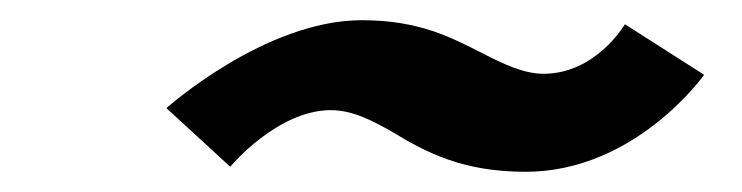

<svg xmlns="http://www.w3.org/2000/svg" viewBox="-20 -445 734 190"><path d="M598.4 -421C598.4 -421 569.9 -372 517.9 -372C497.9 -372 477.5 -382 458 -392C426.4 -408 395 -425 338 -425C242 -425 144.7 -338 144.7 -338L207.8 -280C207.8 -280 254.4 -336 307.4 -336C329.4 -336 349.7 -325 369 -314C402 -294 438.1 -275 500.1 -275C609.1 -275 676.8 -371 676.8 -371Z"/></svg>

Font: Hussar Milosc
Style: Obl
Weight: 700
Foundry: Cannot Into Space Fonts
Version: Version 1.02